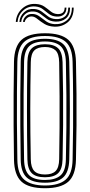

<svg xmlns="http://www.w3.org/2000/svg" viewBox="-20 -982 474 1009"><path d="M216.5 7.2Q130.5 7.2 92.8 -27.6Q55 -62.5 53.5 -142.8Q52 -240.2 51.5 -321.2Q51 -402.2 51.5 -482.4Q52 -562.5 53.5 -657.2Q55 -737.5 92.9 -772.4Q130.8 -807.2 216.5 -807.2Q300.5 -807.2 338.9 -772.9Q377.2 -738.5 379.2 -657.5Q381.2 -570.5 382 -489.5Q382.8 -408.5 382.1 -324.1Q381.5 -239.8 379.2 -142.5Q377.2 -60 338.1 -26.4Q299 7.2 216.5 7.2ZM216.5 -7.2Q290 -7.2 325 -37.8Q360 -68.2 361.5 -143Q363.5 -232.8 364.1 -313.6Q364.8 -394.5 364.2 -477.5Q363.8 -560.5 361.5 -656.8Q360 -731 325.5 -761.9Q291 -792.8 216.5 -792.8Q139.5 -792.8 106 -760.9Q72.5 -729 71.2 -656.8Q69.8 -577.5 69.1 -501.4Q68.5 -425.2 68.9 -339.1Q69.2 -253 71.2 -143Q72.2 -67.5 107.9 -37.4Q143.5 -7.2 216.5 -7.2ZM216.5 -21.8Q149.5 -21.8 119.8 -49.9Q90 -78 88.8 -143Q87.2 -240.2 86.8 -321.1Q86.2 -402 86.8 -482.1Q87.2 -562.2 88.8 -656.8Q90 -722 119.6 -750.1Q149.2 -778.2 216.5 -778.2Q281.5 -778.2 311.8 -750.6Q342 -723 344 -656.5Q347 -534 347.1 -410.4Q347.2 -286.8 344 -143.5Q342.2 -76 311.2 -48.9Q280.2 -21.8 216.5 -21.8ZM216.5 -36.2Q270 -36.2 297.5 -59.6Q325 -83 326.2 -144Q328.2 -232 328.9 -314.4Q329.5 -396.8 328.9 -480.4Q328.2 -564 326.2 -656Q324.8 -716 298.1 -740Q271.5 -764 216.5 -764Q158.8 -764 133.1 -738.9Q107.5 -713.8 106.5 -656.5Q104.8 -570.2 104.1 -489.6Q103.5 -409 104 -324.8Q104.5 -240.5 106.5 -143.5Q107.5 -86.2 133 -61.2Q158.5 -36.2 216.5 -36.2ZM216.5 -50.5Q168 -50.5 146.5 -72.4Q125 -94.2 124 -144.5Q119.5 -394 124 -656Q125 -708 147.8 -728.8Q170.5 -749.5 216.5 -749.5Q263.5 -749.5 285.5 -728.2Q307.5 -707 308.8 -655.8Q310.8 -571.8 311.5 -491.2Q312.2 -410.8 311.6 -326.1Q311 -241.5 308.8 -145Q307.5 -93 285.4 -71.8Q263.2 -50.5 216.5 -50.5ZM216.5 -65Q254 -65 272.1 -83Q290.2 -101 291 -145.8Q292.5 -229.5 293 -309.6Q293.5 -389.8 293.1 -473.9Q292.8 -558 291 -654Q290.2 -700.2 271.5 -717.6Q252.8 -735 216.5 -735Q178.5 -735 160.5 -717.1Q142.5 -699.2 141.8 -655.5Q139.2 -532.5 139.1 -410.6Q139 -288.8 141.8 -144.5Q142.5 -102 160 -83.5Q177.5 -65 216.5 -65ZM63 -866.8Q66.2 -909.5 96.5 -936.9Q126.8 -964.2 168.5 -961.2Q195.8 -959.5 213.5 -947.1Q231.2 -934.8 246.2 -922.2Q261.2 -909.8 280.2 -908.2Q297.5 -906.8 308.5 -914.4Q319.5 -922 319.8 -942.2H329.2Q329 -916.2 314.2 -904.8Q299.5 -893.2 276.5 -895Q252.8 -896.5 236.9 -908.9Q221 -921.2 205.1 -933.8Q189.2 -946.2 165.2 -948Q128.5 -950.8 101.9 -927Q75.2 -903.2 72.5 -866.8ZM82 -866.8Q84.2 -897 106 -917.2Q127.8 -937.5 159.8 -934.8Q183.8 -933 200.1 -920.5Q216.5 -908 232.8 -895.6Q249 -883.2 272.2 -881.8Q301.8 -880 320.2 -894.6Q338.8 -909.2 338.8 -942.2H348.2Q348.5 -903.2 326 -884.9Q303.5 -866.5 270 -868.5Q244.2 -870 226.8 -882.5Q209.2 -895 193.6 -907.5Q178 -920 157.8 -921.5Q129.2 -923.8 111.4 -907.2Q93.5 -890.8 91.5 -866.8ZM101 -866.8Q102.2 -884 116.4 -897.2Q130.5 -910.5 154.2 -908.5Q173.5 -906.8 189.4 -894.2Q205.2 -881.8 223.4 -869.2Q241.5 -856.8 266.8 -855.2Q304 -853 330.9 -875Q357.8 -897 357.8 -942.2H367.2Q367.2 -890.5 336.1 -865Q305 -839.5 264.2 -842Q234.5 -843.5 213.8 -856.1Q193 -868.8 178 -881.2Q163 -893.8 150.8 -895.2Q134.2 -897 122.8 -887.4Q111.2 -877.8 110.5 -866.8Z"/></svg>

Font: Big Shoulders Inline Text Medium
Style: Regular
Weight: 500
Designer: Patric King
Foundry: XO Type Co
Version: Version 1.000